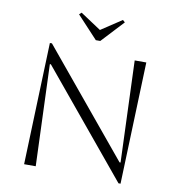

<svg xmlns="http://www.w3.org/2000/svg" viewBox="-98 -1005 1018 1107"><g transform="rotate(10 411.0 -452.0)"><path d="M115 0 140 -714H152L655 -106H661L639 -700H707L682 14H670L167 -594H161L183 0ZM398 -776 277 -906 290 -918 411 -838 532 -918 545 -906 424 -776Z"/></g></svg>

Font: Aboreto
Style: Regular
Weight: 400
Designer: Dominik Jáger
Foundry: Dominik Jáger
Version: Version 1.001; ttfautohint (v1.8.4.7-5d5b)